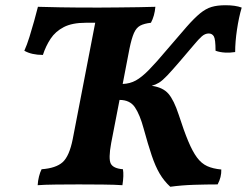

<svg xmlns="http://www.w3.org/2000/svg" viewBox="-20 -705 944 734"><path d="M124 3Q125 -14 129 -30Q133 -46 139 -58Q194 -62 219.5 -85Q245 -108 258 -173L344 -618H308Q256 -618 224 -601.5Q192 -585 173.5 -557Q155 -529 144 -495Q101 -495 73 -511Q83 -533 92.5 -563.5Q102 -594 110.5 -624.5Q119 -655 125 -679Q156 -678 211 -677Q266 -676 358 -676Q387 -676 428 -676.5Q469 -677 509 -677.5Q549 -678 574 -679Q571 -644 557 -618Q531 -615 516 -607Q501 -599 492 -578.5Q483 -558 475 -519L449 -384Q477 -385 499.5 -397.5Q522 -410 549.5 -438Q577 -466 619 -516Q664 -569 693.5 -602.5Q723 -636 745 -654Q767 -672 789 -678.5Q811 -685 842 -685Q880 -685 904 -676Q893 -639 886 -592Q879 -545 879 -506Q860 -503 840.5 -504Q821 -505 804 -511Q804 -555 797.5 -566Q791 -577 778 -577Q764 -577 751.5 -566Q739 -555 720 -532Q701 -509 668 -471Q638 -436 619.5 -416.5Q601 -397 588 -389Q575 -381 560 -377Q603 -371 624 -346.5Q645 -322 663 -267Q683 -205 699.5 -165.5Q716 -126 733 -103Q750 -80 772 -70Q794 -60 826 -57Q827 -28 812 0Q770 0 722 1.5Q674 3 631 9Q607 -13 590.5 -41Q574 -69 560 -110.5Q546 -152 529 -214Q515 -266 496 -294.5Q477 -323 437 -323L405 -158Q394 -98 403.5 -79.5Q413 -61 450 -58Q454 -35 448 3Q421 1 373 0.5Q325 0 281 0Q240 0 194.5 0.5Q149 1 124 3Z"/></svg>

Font: Vollkorn
Style: Bold Italic
Weight: 700
Italic angle: -11°
Designer: Friedrich Althausen
Foundry: Friedrich Althausen
Version: Version 5.000; ttfautohint (v1.8.3)